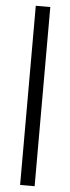

<svg xmlns="http://www.w3.org/2000/svg" viewBox="-60 -725 348 949"><g transform="rotate(5 114.0 -250.5)"><path d="M150 194H78V-695H150Z"/></g></svg>

Font: Hind Kochi
Style: Regular
Weight: 400
Designer: Dhruvi Tolia
Foundry: Indian Type Foundry
Version: Version 0.702;PS 1.0;hotconv 1.0.81;makeotf.lib2.5.63406